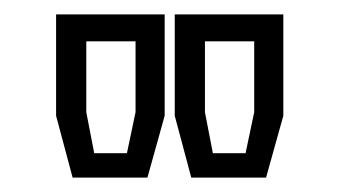

<svg xmlns="http://www.w3.org/2000/svg" viewBox="-20 -720 470 267"><path d="M81 -473 58 -559V-700H209V-559L185 -473ZM111 -507H156.5L168.5 -564V-662.5H100V-564ZM246 -473 223 -559V-700H374V-559L350 -473ZM276 -507H321.5L333.5 -564V-662.5H265V-564Z"/></svg>

Font: Tourney Thin
Style: Regular
Weight: 400
Version: Version 1.015